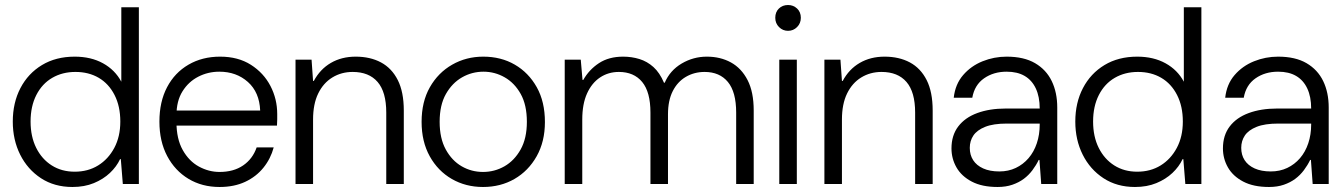

<svg xmlns="http://www.w3.org/2000/svg" viewBox="-20 -734 5362 766"><path d="M269 12Q197 12 143.5 -23Q90 -58 60.5 -117Q31 -176 31 -249Q31 -324 61.5 -382.5Q92 -441 147.5 -474.5Q203 -508 278 -508Q343 -508 391 -481.5Q439 -455 464 -408V-705H534V0H470L462 -99H459Q445 -69 418.5 -44Q392 -19 354.5 -3.5Q317 12 269 12ZM278 -49Q331 -49 371.5 -74Q412 -99 436 -144Q460 -189 460 -249Q460 -310 437 -355Q414 -400 374 -423.5Q334 -447 281 -447Q229 -447 188.5 -423.5Q148 -400 125 -355Q102 -310 102 -249Q102 -189 124.5 -144Q147 -99 186.5 -74Q226 -49 278 -49Z M856 12Q786 12 732 -20.5Q678 -53 647 -111.5Q616 -170 616 -249Q616 -328 646.5 -386Q677 -444 732 -476Q787 -508 858 -508Q930 -508 981 -475.5Q1032 -443 1059 -391Q1086 -339 1086 -279Q1086 -269 1086 -258Q1086 -247 1085 -233H670V-293H1018Q1015 -366 969 -407Q923 -448 855 -448Q810 -448 771 -428Q732 -408 708 -369.5Q684 -331 684 -274V-247Q684 -180 709 -135.5Q734 -91 773.5 -69.5Q813 -48 856 -48Q912 -48 950 -74Q988 -100 1004 -146H1072Q1060 -101 1031 -65Q1002 -29 958 -8.5Q914 12 856 12Z M1159 0V-496H1223L1229 -411H1232Q1257 -458 1300 -483Q1343 -508 1399 -508Q1457 -508 1500 -485Q1543 -462 1567 -414.5Q1591 -367 1591 -293V0H1521V-285Q1521 -367 1486.5 -407Q1452 -447 1387 -447Q1342 -447 1306 -425Q1270 -403 1249.5 -361Q1229 -319 1229 -257V0Z M1907 12Q1838 12 1782.5 -20Q1727 -52 1694.5 -110.5Q1662 -169 1662 -248Q1662 -328 1695 -386Q1728 -444 1784 -476Q1840 -508 1908 -508Q1979 -508 2034 -476Q2089 -444 2121.5 -386Q2154 -328 2154 -247Q2154 -169 2121 -110.5Q2088 -52 2032.5 -20Q1977 12 1907 12ZM1907 -48Q1953 -48 1992.5 -70.5Q2032 -93 2057 -137.5Q2082 -182 2082 -248Q2082 -315 2057.5 -359Q2033 -403 1993.5 -425.5Q1954 -448 1909 -448Q1863 -448 1823.5 -425.5Q1784 -403 1759 -359Q1734 -315 1734 -248Q1734 -182 1758.5 -137.5Q1783 -93 1822 -70.5Q1861 -48 1907 -48Z M2233 0V-496H2297L2304 -415H2307Q2330 -456 2369.5 -482Q2409 -508 2466 -508Q2500 -508 2531 -498.5Q2562 -489 2587 -466.5Q2612 -444 2629 -404H2632Q2653 -453 2699.5 -480.5Q2746 -508 2800 -508Q2854 -508 2896 -485Q2938 -462 2962.5 -414.5Q2987 -367 2987 -293V0H2917V-285Q2917 -367 2884 -407Q2851 -447 2791 -447Q2750 -447 2716.5 -427.5Q2683 -408 2664 -370.5Q2645 -333 2645 -278V0H2575V-285Q2575 -367 2542 -407Q2509 -447 2449 -447Q2407 -447 2374 -425Q2341 -403 2322 -361Q2303 -319 2303 -257V0Z M3089 0V-496H3159V0ZM3124 -611Q3103 -611 3088 -626Q3073 -641 3073 -663Q3073 -686 3087.5 -700Q3102 -714 3124 -714Q3145 -714 3160 -700Q3175 -686 3175 -663Q3175 -641 3160 -626Q3145 -611 3124 -611Z M3269 0V-496H3333L3339 -411H3342Q3367 -458 3410 -483Q3453 -508 3509 -508Q3567 -508 3610 -485Q3653 -462 3677 -414.5Q3701 -367 3701 -293V0H3631V-285Q3631 -367 3596.5 -407Q3562 -447 3497 -447Q3452 -447 3416 -425Q3380 -403 3359.5 -361Q3339 -319 3339 -257V0Z M3960 12Q3898 12 3857 -9.5Q3816 -31 3796 -66Q3776 -101 3776 -142Q3776 -194 3803 -229.5Q3830 -265 3879 -283Q3928 -301 3992 -301H4128Q4128 -348 4112.5 -381Q4097 -414 4068 -431Q4039 -448 3996 -448Q3944 -448 3906 -421.5Q3868 -395 3859 -344H3785Q3791 -398 3822.5 -434.5Q3854 -471 3900 -489.5Q3946 -508 3996 -508Q4065 -508 4109.5 -482Q4154 -456 4176 -410.5Q4198 -365 4198 -305V0H4134L4127 -96H4124Q4114 -75 4099 -55Q4084 -35 4064.5 -20.5Q4045 -6 4019 3Q3993 12 3960 12ZM3967 -50Q4003 -50 4032.5 -64Q4062 -78 4083.5 -103Q4105 -128 4116.5 -162.5Q4128 -197 4128 -237V-241H3997Q3943 -241 3910.5 -228Q3878 -215 3863.5 -193.5Q3849 -172 3849 -144Q3849 -116 3862.5 -95Q3876 -74 3902.5 -62Q3929 -50 3967 -50Z M4508 12Q4436 12 4382.5 -23Q4329 -58 4299.5 -117Q4270 -176 4270 -249Q4270 -324 4300.5 -382.5Q4331 -441 4386.5 -474.5Q4442 -508 4517 -508Q4582 -508 4630 -481.5Q4678 -455 4703 -408V-705H4773V0H4709L4701 -99H4698Q4684 -69 4657.5 -44Q4631 -19 4593.5 -3.5Q4556 12 4508 12ZM4517 -49Q4570 -49 4610.5 -74Q4651 -99 4675 -144Q4699 -189 4699 -249Q4699 -310 4676 -355Q4653 -400 4613 -423.5Q4573 -447 4520 -447Q4468 -447 4427.5 -423.5Q4387 -400 4364 -355Q4341 -310 4341 -249Q4341 -189 4363.5 -144Q4386 -99 4425.5 -74Q4465 -49 4517 -49Z M5043 12Q4981 12 4940 -9.5Q4899 -31 4879 -66Q4859 -101 4859 -142Q4859 -194 4886 -229.5Q4913 -265 4962 -283Q5011 -301 5075 -301H5211Q5211 -348 5195.5 -381Q5180 -414 5151 -431Q5122 -448 5079 -448Q5027 -448 4989 -421.5Q4951 -395 4942 -344H4868Q4874 -398 4905.5 -434.5Q4937 -471 4983 -489.5Q5029 -508 5079 -508Q5148 -508 5192.5 -482Q5237 -456 5259 -410.5Q5281 -365 5281 -305V0H5217L5210 -96H5207Q5197 -75 5182 -55Q5167 -35 5147.5 -20.5Q5128 -6 5102 3Q5076 12 5043 12ZM5050 -50Q5086 -50 5115.5 -64Q5145 -78 5166.5 -103Q5188 -128 5199.5 -162.5Q5211 -197 5211 -237V-241H5080Q5026 -241 4993.5 -228Q4961 -215 4946.5 -193.5Q4932 -172 4932 -144Q4932 -116 4945.5 -95Q4959 -74 4985.5 -62Q5012 -50 5050 -50Z"/></svg>

Font: DM Sans 36pt Light
Style: Regular
Weight: 300
Designer: Colophon Foundry, Jonny Pinhorn
Foundry: Colophon Foundry
Version: Version 4.004;gftools[0.9.30]